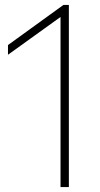

<svg xmlns="http://www.w3.org/2000/svg" viewBox="-20 -762 407 782"><path d="M226.5 0V-703L238.5 -701.5L12.5 -539V-578.5L238.5 -742H260.5V0Z"/></svg>

Font: Encode Sans SC SemiExpanded Thin
Style: Regular
Weight: 250
Width: 6
Designer: Multiple Designers
Foundry: Impallari Type
Version: Version 3.002